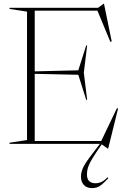

<svg xmlns="http://www.w3.org/2000/svg" viewBox="-20 -756 664 1009"><path d="M30 0V-6L122 -20V-695L30 -709V-715H495.5L524.5 -736.5H526.5L567 -538.5L560 -536L492 -700H162.5V-381L391.5 -386.5L433 -517H438L420.5 -374L438 -231.5H433L391.5 -363L162.5 -368V-15H512L594.5 -187.5L600.5 -185.5L548.5 24.5H545.5L514.5 2.5L485 46Q463.5 78 453.2 98.5Q443 119 440 133.2Q437 147.5 437 161Q437 207 482.5 207Q497.5 207 512.8 200.2Q528 193.5 545 175.5L549.5 180Q528 203.5 513.8 214.8Q499.5 226 488.2 229.2Q477 232.5 463.5 232.5Q436 232.5 420.8 216.2Q405.5 200 405.5 172Q405.5 153.5 413.8 131.5Q422 109.5 454 67L505 0Z"/></svg>

Font: Newsreader 72pt ExtraLight
Style: Regular
Weight: 275
Designer: Hugues Gentile
Foundry: Production Type
Version: Version 1.003; ttfautohint (v1.8.3)